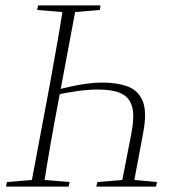

<svg xmlns="http://www.w3.org/2000/svg" viewBox="-20 -694 658 714"><path d="M430 0 468 -195Q481 -260 471.5 -296Q462 -332 430.5 -346.5Q399 -361 346 -361Q309 -361 268.5 -355.5Q228 -350 173 -338L177 -356Q210 -365 242 -372Q274 -379 304 -383Q334 -387 359 -387Q415 -387 454.5 -372.5Q494 -358 510.5 -318.5Q527 -279 513 -203L475 0ZM2 0 6 -17 111 -26H131L239 -17L235 0ZM94 0 162 -362Q176 -439 190 -517.5Q204 -596 216 -674H264L196 -311Q181 -233 167.5 -155.5Q154 -78 142 0ZM118 -657 122 -674H354L351 -657L246 -648H226ZM338 0 342 -17 449 -26H466L564 -17L560 0Z"/></svg>

Font: Source Serif 4 48pt Light
Style: Italic
Weight: 300
Italic angle: -12°
Designer: Frank Grießhammer
Foundry: Adobe Systems Incorporated
Version: Version 4.004;hotconv 1.0.116;makeotfexe 2.5.65601